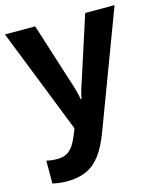

<svg xmlns="http://www.w3.org/2000/svg" viewBox="-117 -631 802 956"><g transform="rotate(-15 284.5 -152.5)"><path d="M36.1 231.4V113.8Q61.5 120.1 94.2 120.1Q120.1 120.1 139.2 110.1Q158.2 100.1 173.3 79.6Q189 58.1 213.4 -5.4L0 -546.4H155.8L254.9 -234.9Q275.4 -174.8 280.8 -137.2H284.7Q291 -166.5 296.4 -185.1Q301.8 -203.6 313 -235.4L413.6 -546.4H564.9L340.8 50.3Q314.9 119.1 283.9 160.4Q252.9 201.7 210.9 220.9Q168.9 240.2 109.9 240.2Q74.2 240.2 36.1 231.4Z"/></g></svg>

Font: Viking Open Sans
Style: Bold
Weight: 700
Foundry: Ascender Corporation
Version: Version 2.001